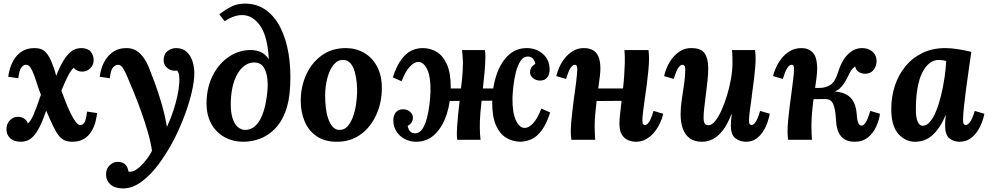

<svg xmlns="http://www.w3.org/2000/svg" viewBox="-20 -779 5511 1070"><path d="M96 11Q59 11 37.5 -8Q16 -27 16 -58Q16 -89 35 -108.5Q54 -128 79 -128Q103 -128 117 -116.5Q131 -105 135 -91Q150 -101 166.5 -139Q183 -177 208 -251Q192 -293 182.5 -324Q173 -355 160 -384Q150 -405 142.5 -411Q135 -417 125 -418Q112 -419 99.5 -403.5Q87 -388 82 -343L26 -351Q28 -373 36.5 -400Q45 -427 61.5 -452.5Q78 -478 105.5 -494.5Q133 -511 173 -511Q214 -511 235.5 -487Q257 -463 271 -424Q277 -409 281.5 -396.5Q286 -384 293 -356Q314 -410 333.5 -441Q353 -472 370.5 -487Q388 -502 403.5 -506.5Q419 -511 432 -511Q468 -511 485 -491.5Q502 -472 502 -443Q502 -418 483.5 -399Q465 -380 439 -380Q421 -380 409.5 -386.5Q398 -393 391 -401Q382 -394 373 -380.5Q364 -367 352 -342Q340 -317 322 -274Q332 -246 345 -213Q358 -180 372.5 -150Q387 -120 401 -101Q415 -82 427 -82Q441 -82 450.5 -96.5Q460 -111 465 -157L521 -149Q519 -127 512 -100Q505 -73 490 -47.5Q475 -22 449 -5.5Q423 11 383 11Q358 11 340 3Q322 -5 307 -24Q292 -43 276 -76.5Q260 -110 238 -161H237Q218 -105 200 -70.5Q182 -36 165 -18.5Q148 -1 130.5 5Q113 11 96 11Z M666 271Q620 271 595.5 249Q571 227 571 193Q571 161 591.5 142Q612 123 635 123Q688 123 696 177Q698 178 701 178Q704 178 706 178Q723 178 741.5 165Q760 152 777 133Q794 114 807.5 94.5Q821 75 827 61Q820 13 804 -42.5Q788 -98 767.5 -155.5Q747 -213 725 -266.5Q703 -320 684 -364Q677 -380 665.5 -399Q654 -418 637 -418Q624 -418 610.5 -404Q597 -390 592 -343L536 -351Q538 -373 546.5 -400Q555 -427 572.5 -452.5Q590 -478 617.5 -494.5Q645 -511 685 -511Q718 -511 741.5 -495.5Q765 -480 781.5 -456Q798 -432 808 -407Q822 -373 842 -319Q862 -265 880.5 -201.5Q899 -138 910 -73H911Q932 -119 946 -162Q960 -205 968.5 -244Q977 -283 979 -316Q980 -327 979 -350.5Q978 -374 967 -386Q963 -385 960 -385Q957 -385 953 -385Q928 -385 910 -402Q892 -419 892 -443Q892 -478 914 -494.5Q936 -511 961 -511Q998 -511 1020.5 -490Q1043 -469 1053 -437Q1063 -405 1063 -371Q1063 -328 1049 -267Q1035 -206 1009.5 -137.5Q984 -69 950 -2Q912 71 866 133.5Q820 196 769 233.5Q718 271 666 271Z M1336 11Q1278 11 1231 -15Q1184 -41 1157 -90Q1130 -139 1131 -209Q1133 -297 1168 -363Q1203 -429 1260 -465.5Q1317 -502 1382 -500Q1411 -499 1435 -488Q1459 -477 1478 -449Q1472 -574 1430.5 -634.5Q1389 -695 1329 -695Q1306 -695 1282 -686.5Q1258 -678 1232 -661L1202 -699Q1237 -726 1270 -742.5Q1303 -759 1345 -759Q1411 -759 1460.5 -724Q1510 -689 1542 -626.5Q1574 -564 1588 -480.5Q1602 -397 1597 -299Q1593 -213 1569.5 -153.5Q1546 -94 1509 -58Q1472 -22 1427.5 -5.5Q1383 11 1336 11ZM1347 -55Q1370 -55 1390.5 -68Q1411 -81 1427 -108Q1443 -135 1454 -175.5Q1465 -216 1470 -270Q1474 -310 1469 -347Q1464 -384 1447 -407.5Q1430 -431 1396 -431Q1362 -431 1333 -405Q1304 -379 1286 -329.5Q1268 -280 1266 -209Q1265 -154 1276 -120Q1287 -86 1306 -70.5Q1325 -55 1347 -55Z M1907 -511Q1963 -511 2008.5 -485Q2054 -459 2081 -409Q2108 -359 2108 -288Q2108 -209 2077.5 -140.5Q2047 -72 1991 -30.5Q1935 11 1857 11Q1790 11 1745 -19.5Q1700 -50 1678 -102Q1656 -154 1656 -216Q1656 -296 1686.5 -363Q1717 -430 1773.5 -470.5Q1830 -511 1907 -511ZM1892 -445Q1862 -446 1839.5 -418.5Q1817 -391 1804.5 -345Q1792 -299 1792 -244Q1792 -214 1795.5 -181Q1799 -148 1808.5 -119.5Q1818 -91 1833.5 -73Q1849 -55 1873 -55Q1899 -55 1917 -75Q1935 -95 1946.5 -126.5Q1958 -158 1963.5 -193Q1969 -228 1970 -259Q1971 -286 1968 -318Q1965 -350 1957 -379Q1949 -408 1933 -426.5Q1917 -445 1892 -445Z M2299 11Q2265 11 2236 -4Q2207 -19 2189.5 -46Q2172 -73 2172 -109Q2172 -136 2186 -153Q2200 -170 2226 -170Q2249 -170 2265 -156Q2281 -142 2281 -125Q2281 -108 2274 -97Q2267 -86 2252 -77Q2256 -56 2266.5 -46Q2277 -36 2294 -36Q2318 -36 2334 -60.5Q2350 -85 2359.5 -122Q2369 -159 2373.5 -198Q2378 -237 2379 -267Q2381 -349 2361 -391.5Q2341 -434 2311 -434Q2289 -434 2264 -407.5Q2239 -381 2218 -326L2169 -348Q2191 -413 2217 -448Q2243 -483 2273 -497Q2303 -511 2336 -511Q2380 -511 2415 -489Q2450 -467 2471 -419.5Q2492 -372 2492 -293Q2492 -212 2469.5 -142.5Q2447 -73 2404 -31Q2361 11 2299 11ZM2879 11Q2836 10 2800.5 -11.5Q2765 -33 2744 -80.5Q2723 -128 2723 -207Q2723 -289 2745.5 -358Q2768 -427 2811 -469Q2854 -511 2916 -511Q2968 -511 3005.5 -478.5Q3043 -446 3043 -391Q3043 -364 3029.5 -347Q3016 -330 2990 -330Q2966 -330 2950 -344Q2934 -358 2934 -375Q2934 -392 2941 -403Q2948 -414 2963 -423Q2959 -444 2948.5 -454Q2938 -464 2921 -464Q2897 -464 2881 -439.5Q2865 -415 2855.5 -378.5Q2846 -342 2841.5 -302.5Q2837 -263 2836 -233Q2835 -151 2855 -108.5Q2875 -66 2904 -66Q2927 -66 2951.5 -92.5Q2976 -119 2997 -174L3046 -152Q3025 -87 2998.5 -52Q2972 -17 2942.5 -3.5Q2913 10 2879 11ZM2528 0Q2527 -11 2526.5 -18.5Q2526 -26 2526 -36Q2526 -52 2527.5 -74.5Q2529 -97 2532.5 -134.5Q2536 -172 2543 -232Q2549 -285 2554.5 -334.5Q2560 -384 2560 -435Q2559 -449 2558 -466Q2557 -483 2555 -500H2682Q2684 -489 2684.5 -482Q2685 -475 2685 -464Q2685 -424 2680 -371.5Q2675 -319 2668.5 -262.5Q2662 -206 2657.5 -154.5Q2653 -103 2654 -65Q2654 -51 2655 -34Q2656 -17 2658 0ZM2460 -216 2466 -286H2747L2743 -218Z M3524 11Q3503 11 3481.5 2.5Q3460 -6 3446 -28Q3432 -50 3432 -90Q3432 -113 3436 -146Q3440 -179 3444 -217L3305 -216Q3301 -182 3297.5 -146Q3294 -110 3294 -77Q3294 -55 3295 -34Q3296 -13 3297 0H3164Q3162 -15 3161.5 -26.5Q3161 -38 3161 -48Q3161 -69 3163.5 -98.5Q3166 -128 3170 -161.5Q3174 -195 3178 -228Q3182 -255 3185.5 -280.5Q3189 -306 3191.5 -327.5Q3194 -349 3195.5 -366Q3197 -383 3197 -392Q3197 -406 3194 -412Q3191 -418 3183 -418Q3172 -418 3160 -401Q3148 -384 3135 -339L3080 -355Q3085 -376 3096.5 -403Q3108 -430 3127.5 -454.5Q3147 -479 3173.5 -495Q3200 -511 3234 -511Q3262 -511 3282.5 -500.5Q3303 -490 3314.5 -464.5Q3326 -439 3326 -395Q3326 -379 3322.5 -350Q3319 -321 3314 -286H3452Q3456 -320 3458.5 -356Q3461 -392 3462 -428.5Q3463 -465 3460 -500H3594Q3596 -479 3596.5 -470.5Q3597 -462 3597 -452Q3597 -426 3593.5 -388Q3590 -350 3584.5 -308Q3579 -266 3573 -225.5Q3567 -185 3563.5 -154Q3560 -123 3560 -108Q3560 -92 3564.5 -87Q3569 -82 3574 -82Q3585 -82 3597 -99Q3609 -116 3622 -161L3676 -145Q3672 -124 3660 -97Q3648 -70 3629 -45.5Q3610 -21 3583.5 -5Q3557 11 3524 11Z M3893 11Q3851 11 3824.5 -8Q3798 -27 3785.5 -61.5Q3773 -96 3773 -143Q3773 -180 3779.5 -224Q3786 -268 3792.5 -312Q3799 -356 3799 -392Q3799 -409 3793.5 -413.5Q3788 -418 3783 -418Q3772 -418 3760 -401Q3748 -384 3735 -339L3681 -355Q3685 -376 3696.5 -403Q3708 -430 3727 -454.5Q3746 -479 3772 -495Q3798 -511 3832 -511Q3888 -511 3907.5 -481Q3927 -451 3927 -398Q3927 -368 3923 -330.5Q3919 -293 3914 -254Q3909 -215 3905 -180.5Q3901 -146 3901 -123Q3901 -108 3904 -98.5Q3907 -89 3913 -85Q3919 -81 3929 -81Q3946 -81 3964.5 -103Q3983 -125 4000 -162.5Q4017 -200 4031 -245.5Q4045 -291 4053.5 -338.5Q4062 -386 4062 -428Q4062 -442 4061.5 -465Q4061 -488 4059 -500H4188Q4190 -479 4190.5 -470.5Q4191 -462 4191 -452Q4191 -431 4188.5 -401.5Q4186 -372 4182 -338Q4178 -304 4173 -270Q4170 -243 4166.5 -218Q4163 -193 4160 -171.5Q4157 -150 4155.5 -133.5Q4154 -117 4154 -108Q4154 -92 4158.5 -87Q4163 -82 4168 -82Q4179 -82 4191 -99Q4203 -116 4216 -161L4270 -145Q4266 -124 4257 -97Q4248 -70 4232 -45.5Q4216 -21 4193 -5Q4170 11 4137 11Q4105 11 4079 -8Q4053 -27 4053 -80Q4053 -100 4055 -114Q4057 -128 4058 -145H4057Q4034 -85 4007 -51Q3980 -17 3951 -3Q3922 11 3893 11Z M4743 11Q4694 11 4668 -18.5Q4642 -48 4639 -109Q4636 -171 4623.5 -199Q4611 -227 4580 -227L4451 -226L4452 -289H4629V-269Q4688 -266 4718.5 -236Q4749 -206 4754 -147Q4757 -104 4764.5 -91Q4772 -78 4782 -79Q4792 -79 4803.5 -95Q4815 -111 4830 -161L4884 -145Q4880 -112 4864 -75.5Q4848 -39 4818 -14Q4788 11 4743 11ZM4372 0Q4370 -15 4369.5 -26.5Q4369 -38 4369 -48Q4369 -74 4372.5 -112Q4376 -150 4381.5 -192Q4387 -234 4392.5 -274.5Q4398 -315 4401.5 -346Q4405 -377 4405 -392Q4405 -406 4402 -412Q4399 -418 4391 -418Q4380 -418 4368 -401Q4356 -384 4343 -339L4288 -355Q4293 -376 4305 -403Q4317 -430 4336.5 -454.5Q4356 -479 4383.5 -495Q4411 -511 4447 -511Q4485 -511 4509.5 -486Q4534 -461 4534 -395Q4534 -375 4529.5 -339.5Q4525 -304 4518.5 -260Q4512 -216 4507 -168.5Q4502 -121 4502 -77Q4502 -55 4503 -34Q4504 -13 4505 0ZM4531 -251 4546 -289Q4582 -289 4608 -306Q4634 -323 4650 -375Q4670 -441 4705 -476Q4740 -511 4784 -511Q4819 -511 4842 -491.5Q4865 -472 4865 -439Q4865 -411 4848.5 -389.5Q4832 -368 4801 -368Q4781 -368 4765 -378.5Q4749 -389 4746 -409Q4732 -399 4724 -387.5Q4716 -376 4705 -352Q4683 -306 4657.5 -284Q4632 -262 4588 -262Z M5249 -511Q5277 -511 5314.5 -505.5Q5352 -500 5393 -490Q5388 -453 5380 -399Q5372 -345 5364.5 -288.5Q5357 -232 5352 -184.5Q5347 -137 5347 -111Q5347 -93 5351.5 -87.5Q5356 -82 5361 -82Q5373 -82 5386 -99Q5399 -116 5412 -161L5466 -145Q5462 -124 5452 -97Q5442 -70 5425.5 -45.5Q5409 -21 5384.5 -5Q5360 11 5327 11Q5295 11 5271 -8Q5247 -27 5247 -80Q5247 -93 5248 -109Q5249 -125 5251 -138H5250Q5232 -95 5211.5 -66Q5191 -37 5169.5 -20Q5148 -3 5125.5 4Q5103 11 5080 11Q5025 11 4986 -33.5Q4947 -78 4947 -171Q4947 -240 4967 -301Q4987 -362 5026 -409.5Q5065 -457 5121 -484Q5177 -511 5249 -511ZM5212 -445Q5184 -445 5160.5 -427Q5137 -409 5119.5 -374Q5102 -339 5093 -287Q5084 -235 5084 -166Q5084 -125 5094 -101.5Q5104 -78 5122 -78Q5144 -78 5163 -100.5Q5182 -123 5197.5 -161.5Q5213 -200 5224.5 -247.5Q5236 -295 5243.5 -344.5Q5251 -394 5253 -439Q5248 -441 5235.5 -443Q5223 -445 5212 -445Z"/></svg>

Font: Lora
Style: Bold Italic
Weight: 700
Italic angle: -3°
Designer: Olga Karpushina, Alexei Vanyashin (Cyrillic)
Foundry: Cyreal
Version: Version 3.004